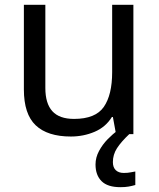

<svg xmlns="http://www.w3.org/2000/svg" viewBox="-20 -556 658 796"><path d="M533 -536V0H461L448 -71H444Q418 -29 372 -9.5Q326 10 274 10Q177 10 128 -36.5Q79 -83 79 -185V-536H168V-191Q168 -127 197 -95Q226 -63 287 -63Q376 -63 410.5 -113Q445 -163 445 -257V-536ZM448 116Q448 138 460 149.5Q472 161 493 161Q510 161 521.5 158.5Q533 156 541 155V211Q527 215 513 217.5Q499 220 479 220Q426 220 401 195Q376 170 376 126Q376 97 390.5 70Q405 43 426.5 21Q448 -1 468 -15L516 0Q482 32 465 58.5Q448 85 448 116Z"/></svg>

Font: Noto Sans Adlam Unjoined
Style: Regular
Weight: 400
Designer: Mark Jamra, Neil Patel
Foundry: JamraPatel LLC
Version: Version 3.001